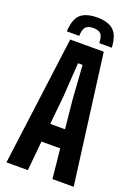

<svg xmlns="http://www.w3.org/2000/svg" viewBox="-179 -1047 801 1119"><g transform="rotate(20 221.5 -487.5)"><path d="M221.7 -974.6C174.8 -974.6 140.6 -963.9 118.2 -943.4C96.7 -922.9 85 -887.7 82 -837.9H159.2C160.2 -864.3 165 -881.8 173.8 -892.6C183.6 -903.3 199.2 -909.2 221.7 -909.2C244.1 -909.2 259.8 -903.3 269.5 -892.6C278.3 -881.8 283.2 -864.3 283.2 -837.9H361.3C358.4 -887.7 346.7 -922.9 324.2 -943.4C302.7 -963.9 268.6 -974.6 221.7 -974.6ZM12.7 0H145.5C154.3 -91.8 160.2 -153.3 163.1 -183.6H279.3C288.1 -91.8 294.9 -30.3 297.9 0H429.7C377.9 -399.4 342.8 -666 325.2 -799.8H117.2C65.4 -400.4 30.3 -133.8 12.7 0ZM175.8 -297.9 193.4 -473.6C200.2 -580.1 205.1 -650.4 207 -685.5H235.4C242.2 -579.1 247.1 -508.8 250 -473.6L267.6 -297.9H175.8Z"/></g></svg>

Font: Yellow Ladder Regular
Style: Regular
Weight: 400
Designer: Zima Creative
Version: Version 2.002